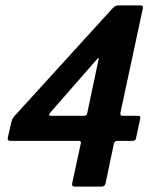

<svg xmlns="http://www.w3.org/2000/svg" viewBox="-20 -693 568 713"><path d="M258 0Q246 0 248 -12L280 -160Q282 -170 273 -170H19Q6 -170 9 -182L23 -243Q25 -251 31.5 -259.5Q38 -268 42 -271L397 -661Q404 -668 408.5 -670.5Q413 -673 419 -673H500Q508 -673 510 -670Q512 -667 510 -660L427 -273Q426 -263 435 -263H494Q502 -263 501 -254L485 -179Q483 -170 474 -170H416Q406 -170 403 -160L372 -12Q369 0 357 0ZM170 -263H292Q303 -263 304 -273L346 -472Q348 -477 346 -477.5Q344 -478 341 -474L166 -274Q157 -263 170 -263Z"/></svg>

Font: Glory Thin
Style: Bold Italic
Weight: 700
Italic angle: -12°
Version: Version 1.011